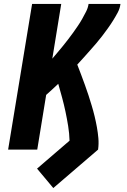

<svg xmlns="http://www.w3.org/2000/svg" viewBox="-20 -755 640 969"><path d="M249 194 167 96 331 -45Q330 -82 324 -119Q318 -156 310.5 -191.5Q303 -227 293.5 -262Q284 -297 274 -332Q259 -318 244 -304Q229 -290 213 -276L168 0H21L142 -735H289L244 -459Q257 -475 271 -491Q285 -507 298 -523.5Q311 -540 324 -556.5Q337 -573 349 -590Q361 -607 373 -624.5Q385 -642 395 -660Q405 -678 414.5 -696.5Q424 -715 427 -735H588Q585 -712 574 -691.5Q563 -671 550.5 -651Q538 -631 524 -611.5Q510 -592 495.5 -573Q481 -554 465.5 -536Q450 -518 434 -500Q418 -482 402 -464Q386 -446 370 -429Q380 -404 389.5 -378Q399 -352 408.5 -326.5Q418 -301 426.5 -274.5Q435 -248 443 -221.5Q451 -195 457.5 -168Q464 -141 469 -113.5Q474 -86 476.5 -57.5Q479 -29 475 0Z"/></svg>

Font: Iosevka Curly Heavy Extended
Style: Italic
Weight: 900
Width: 7
Italic angle: -9°
Monospace: yes
Designer: Belleve Invis
Foundry: Belleve Invis
Version: Version 11.1.0; ttfautohint (v1.8.3)